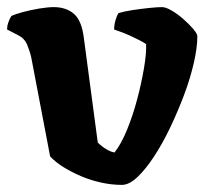

<svg xmlns="http://www.w3.org/2000/svg" viewBox="-28 -520 594 540"><path d="M315 0Q286 0 256.5 -6.5Q227 -13 200 -24.5Q173 -36 150.5 -50Q128 -64 113 -80L60 -358Q56 -376 48.5 -394Q41 -412 23 -421L-8 -437Q-8 -448 -4 -458.5Q0 -469 4 -475Q14 -480 36 -486Q58 -492 82.5 -496Q107 -500 123 -500Q158 -500 180 -481Q202 -462 208 -412L247 -119Q252 -114 259 -108.5Q266 -103 275 -98Q284 -93 294 -91Q313 -115 329.5 -155.5Q346 -196 358 -241.5Q370 -287 377 -328.5Q384 -370 383 -396Q374 -402 362 -408Q350 -414 337 -420Q324 -426 312.5 -430Q301 -434 293 -437Q293 -450 297 -463.5Q301 -477 305 -483Q321 -488 344 -491.5Q367 -495 390.5 -497.5Q414 -500 428 -500Q438 -500 454.5 -490.5Q471 -481 487.5 -466.5Q504 -452 515.5 -438.5Q527 -425 527 -418Q527 -386 517 -342.5Q507 -299 489.5 -252.5Q472 -206 450.5 -161Q429 -116 405 -79.5Q381 -43 358 -21.5Q335 0 315 0Z"/></svg>

Font: Texturina 12pt ExtraBold
Style: Regular
Weight: 800
Designer: Guillermo Torres Carreño
Foundry: Omnibus-Type
Version: Version 1.002